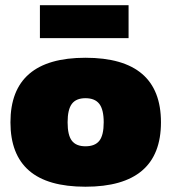

<svg xmlns="http://www.w3.org/2000/svg" viewBox="-20 -705 656 735"><path d="M132.8 -559.1V-685.1H472.2V-559.1ZM307.1 9.8Q162.1 9.8 91.1 -52Q20 -113.8 20 -236.8Q20 -483.9 307.1 -483.9Q596.2 -483.9 596.2 -236.8Q596.2 9.8 307.1 9.8ZM307.1 -145Q343.8 -145 360.4 -166.3Q377 -187.5 377 -236.8Q377 -285.6 360.1 -307.4Q343.3 -329.1 307.1 -329.1Q271.5 -329.1 255.1 -307.4Q238.8 -285.6 238.8 -236.8Q238.8 -187.5 255.1 -166.3Q271.5 -145 307.1 -145Z"/></svg>

Font: Kanit ExtraBold
Style: Regular
Weight: 800
Designer: Katatrad Team
Foundry: CadsonDemak
Version: Version 1.000;PS 001.000;hotconv 1.0.88;makeotf.lib2.5.64775